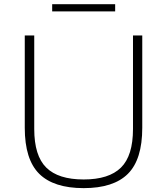

<svg xmlns="http://www.w3.org/2000/svg" viewBox="-20 -914 820 942"><path d="M390.5 9Q243.5 9 172.5 -61.2Q101.5 -131.5 101.5 -287V-740H148V-281Q148 -150 207 -91.8Q266 -33.5 390.5 -33.5Q514.5 -33.5 573.5 -91.8Q632.5 -150 632.5 -281V-740H678V-287Q678 -131.5 607.5 -61.2Q537 9 390.5 9ZM236 -858V-893.5H545V-858Z"/></svg>

Font: Encode Sans Exp XLt
Style: Regular
Weight: 200
Width: 7
Designer: Multiple Designers
Foundry: Impallari Type
Version: Version 3.002; ttfautohint (v1.8.3) -l 8 -r 50 -G 200 -x 14 